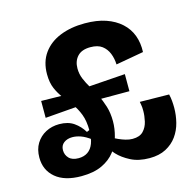

<svg xmlns="http://www.w3.org/2000/svg" viewBox="-102 -780 918 901"><g transform="rotate(-15 357.5 -330.0)"><path d="M186 14Q105 14 61 -23Q17 -60 17 -121Q17 -161 34.5 -189.5Q52 -218 81.5 -233.5Q111 -249 147 -249Q190 -249 218 -229.5Q246 -210 264 -180L278 -186L280 -139Q253 -159 231.5 -166.5Q210 -174 191 -174Q166 -174 149.5 -161.5Q133 -149 133 -126Q133 -103 148.5 -87Q164 -71 195 -71Q221 -71 239.5 -83.5Q258 -96 267.5 -121Q277 -146 277 -183Q277 -230 264.5 -262.5Q252 -295 233.5 -319.5Q215 -344 196.5 -367.5Q178 -391 165.5 -420Q153 -449 153 -490Q153 -550 183 -591.5Q213 -633 265.5 -654Q318 -675 385 -675Q444 -675 487.5 -660Q531 -645 560.5 -618Q590 -591 603.5 -554.5Q617 -518 615 -474L480 -450Q479 -479 469 -504Q459 -529 438.5 -544.5Q418 -560 382 -560Q340 -560 319 -537.5Q298 -515 298 -479Q298 -452 308 -428Q318 -404 332.5 -380Q347 -356 361 -329Q375 -302 385 -269.5Q395 -237 395 -197Q395 -161 384.5 -123.5Q374 -86 350.5 -55Q327 -24 286.5 -5Q246 14 186 14ZM94 -294V-376L268 -373L270 -308ZM517 15Q464 15 426 -4.5Q388 -24 364.5 -49.5Q341 -75 332 -92L319 -100L342 -140Q353 -134 366.5 -126Q380 -118 396.5 -110.5Q413 -103 430 -98Q447 -93 463 -93Q498 -93 515.5 -111.5Q533 -130 539 -156.5Q545 -183 545 -207Q545 -216 544.5 -224Q544 -232 542.5 -239Q541 -246 540 -252L682 -250Q686 -234 687.5 -217Q689 -200 689 -184Q689 -148 680 -112.5Q671 -77 650.5 -48.5Q630 -20 597 -2.5Q564 15 517 15ZM280 -313 277 -380 506 -396V-313Z"/></g></svg>

Font: Bricolage Grotesque 48pt Condensed ExtraBold
Style: Bold
Weight: 700
Version: Version 1.000;gftools[0.9.30]